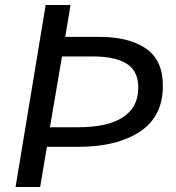

<svg xmlns="http://www.w3.org/2000/svg" viewBox="-20 -745 702 765"><path d="M162 -725H261L240 -598H377Q493 -598 561 -552Q629 -506 629 -403Q629 -281 537.5 -220.5Q446 -160 292 -160H167L140 0H42ZM531 -396Q531 -462 485 -491Q439 -520 352 -520H227L179 -238H292Q409 -238 470 -278Q531 -318 531 -396Z"/></svg>

Font: Nebula Sans Medium
Style: Regular
Weight: 500
Italic angle: -9°
Designer: Paul D. Hunt for Adobe (as Source Sans)
Foundry: Nebula Entertainment & Broadcasting LLC
Version: Version 1.010